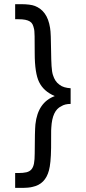

<svg xmlns="http://www.w3.org/2000/svg" viewBox="-20 -706 413 921"><path d="M318.8 -207.5Q291 -207.5 273.9 -196.3Q230.5 -176.3 226.1 -93.8Q225.1 -83.5 225.3 -59.3Q225.6 -35.2 225.1 2.9Q224.6 41.5 221.9 68.6Q219.2 95.7 214.8 111.3Q197.3 177.7 136.2 190.4Q120.1 195.3 78.6 195.3H52.7V124H67.4Q91.3 124 106.7 120.4Q122.1 116.7 130.9 106.4Q139.6 96.2 143.1 77.9Q146.5 59.6 146.5 30.3Q146.5 -24.9 147.5 -59.8Q148.4 -94.7 149.9 -109.9Q161.6 -215.3 242.7 -245.1Q214.8 -257.3 196.5 -273.9Q178.2 -290.5 167.5 -312.5Q157.2 -333.5 151.9 -367.9Q146.5 -402.3 146.5 -451.2Q146.5 -502.9 146 -532.2Q145.5 -561.5 142.6 -569.8Q140.1 -581.1 136 -589.4Q131.8 -597.7 123.3 -603Q114.7 -608.4 101.3 -611.1Q87.9 -613.8 67.4 -613.8H52.7V-686H78.6Q102.5 -686 119.6 -683.8Q136.7 -681.6 146.5 -677.7Q176.3 -666.5 194.8 -640.9Q213.4 -615.2 220.2 -572.3Q222.7 -558.1 223.6 -530.5Q224.6 -502.9 225.1 -460Q225.6 -417 227.3 -389.2Q229 -361.3 233.9 -346.2Q238.8 -330.6 246.3 -319.1Q253.9 -307.6 265.1 -299.8Q275.4 -291.5 289.1 -287.6Q302.7 -283.7 318.8 -282.7Z"/></svg>

Font: Kawthoolei
Style: Regular
Weight: 400
Designer: Moe Zed
Foundry: Moe Zed
Version: Version 1.000;July 10, 2024;FontCreator 14.0.0.2901 32-bit